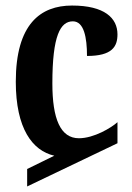

<svg xmlns="http://www.w3.org/2000/svg" viewBox="-20 -568 477 693"><path d="M78 105 404 -51V-127C382 -107 319 -69 265 -69C198 -69 169 -139 169 -267C169 -440 198 -491 243 -491C283 -491 294 -433 294 -366C385 -366 404 -400 404 -444C404 -503 357 -548 240 -548C126 -548 37 -481 37 -273C37 -104 97 -24 176 -6L78 42Z"/></svg>

Font: Noto Serif Georgian ExtraCondensed Bold
Style: Regular
Weight: 700
Width: 2
Designer: Monotype Design Team, Akaki Razmadze
Foundry: Google LLC
Version: Version 2.003